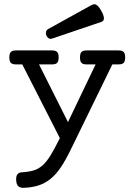

<svg xmlns="http://www.w3.org/2000/svg" viewBox="-20 -691 640 913"><path d="M544.4 -451.2Q561 -451.2 568.1 -443.8Q575.2 -436.5 575.2 -418Q575.2 -399.4 568.1 -392.1Q561 -384.8 544.4 -384.8H514.2L314.5 24.4Q291 72.3 268.6 105.5Q246.1 138.7 220.2 159.7Q194.3 180.7 163.3 190.7Q132.3 200.7 92.3 202.1Q78.1 202.6 68.6 195.8Q59.1 189 57.1 169.4Q55.2 147.9 62.3 138.7Q69.3 129.4 82.5 128.4Q116.2 126.5 139.9 119.4Q163.6 112.3 183.1 94.7Q202.6 77.1 221.4 46.1Q240.2 15.1 264.6 -34.2L85.9 -384.8H55.2Q38.6 -384.8 31.5 -392.1Q24.4 -399.4 24.4 -418Q24.4 -436.5 31.5 -443.8Q38.6 -451.2 55.2 -451.2H228Q244.6 -451.2 251.7 -443.8Q258.8 -436.5 258.8 -418Q258.8 -399.4 251.7 -392.1Q244.6 -384.8 228 -384.8H165.5L303.2 -110.4L434.6 -384.8H391.1Q374.5 -384.8 367.4 -392.1Q360.4 -399.4 360.4 -418Q360.4 -436.5 367.4 -443.8Q374.5 -451.2 391.1 -451.2ZM412.6 -665.5Q418.9 -668.9 424.6 -670.4Q430.2 -671.9 435.8 -669.4Q441.4 -667 447.8 -659.9Q454.1 -652.8 461.9 -639.2Q469.2 -626 471.9 -616.9Q474.6 -607.9 474.1 -601.8Q473.6 -595.7 470.2 -592Q466.8 -588.4 461.9 -586.9L227.1 -507.3Q217.8 -504.4 210.7 -509.5Q203.6 -514.6 200.2 -522.9Q196.8 -531.2 199 -539.8Q201.2 -548.3 209.5 -553.2Z"/></svg>

Font: Courier Prime
Style: Regular
Weight: 400
Designer: Alan Dague-Greene
Foundry: Quote-Unquote Apps
Version: Version 1.203